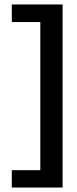

<svg xmlns="http://www.w3.org/2000/svg" viewBox="-20 -738 347 862"><path d="M33 26V104H261V-718H33V-639H161V26Z"/></svg>

Font: Crazy Punk
Style: Regular
Weight: 400
Version: Version 1